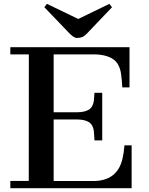

<svg xmlns="http://www.w3.org/2000/svg" viewBox="-20 -997 790 1017"><path d="M34.7 -38.6H132.3L132.8 -709H34.7V-747.1H666V-534.2H627.9Q625.5 -574.7 621.1 -606.2Q616.7 -637.7 602.5 -659.7Q574.2 -704.6 487.3 -709H264.2V-402.3H386.2Q427.7 -402.3 450 -415.8Q472.2 -429.2 477.1 -462.9Q478 -472.7 478.8 -483.6Q479.5 -494.6 480.5 -505.4H521.5V-253.4H480.5Q479.5 -264.6 478.8 -279.3Q478 -293.9 477.1 -303.7Q472.2 -337.4 449.5 -350.8Q426.8 -364.3 386.2 -364.3H264.2V-38.1H473.1Q601.6 -38.1 628.9 -156.7Q636.7 -190.9 639.2 -227.1H677.2V0H34.7ZM341.3 -827.1 214.8 -959 228.5 -976.6 394.5 -896.5 559.6 -976.6 573.2 -958.5 451.2 -830.6Q430.2 -807.1 417.2 -801.5Q404.3 -795.9 387 -795.9Q369.6 -795.9 341.3 -827.1Z"/></svg>

Font: Cantata One
Style: Regular
Weight: 400
Designer: Joana Maria Correia da Silva
Foundry: Joana Maria Correia da Silva
Version: Version 1.002